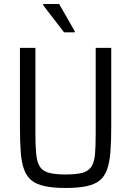

<svg xmlns="http://www.w3.org/2000/svg" viewBox="-20 -926 652 954"><path d="M306.2 8Q245.1 8 203.5 -0.8Q161.9 -9.5 137.1 -29.3Q112.3 -49.1 99.5 -84.4Q86.7 -119.6 82.9 -172.2Q79.1 -224.8 79.1 -299.4V-688H155.9V-265.6Q155.9 -201.2 159.8 -160.7Q163.7 -120.1 178 -98Q192.2 -75.8 222.9 -67.5Q253.6 -59.1 306.2 -59.1Q359.8 -59.1 389.8 -67.5Q419.7 -75.8 434.2 -98Q448.7 -120.1 452.1 -160.7Q455.5 -201.2 455.5 -265.6V-688H532.8V-299.4Q532.8 -224.8 528.8 -172.2Q524.7 -119.6 512.2 -84.4Q499.6 -49.1 475.3 -29.3Q451 -9.5 409.4 -0.8Q367.8 8 306.2 8ZM298.3 -765.3 195.1 -899.5V-906H273.9L351.6 -770.3V-765.3Z"/></svg>

Font: Saira Thin SemiCondensed
Style: Regular
Weight: 100
Width: 4
Version: Version 1.101